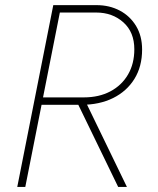

<svg xmlns="http://www.w3.org/2000/svg" viewBox="-20 -740 626 760"><path d="M133.8 -325.2 138.7 -354.5H311.5Q372.1 -354.5 417 -378.4Q461.9 -402.3 486.8 -445.1Q511.7 -487.8 511.7 -544.9Q511.7 -612.8 468.3 -651.6Q424.8 -690.4 360.8 -690.4H204.6L211.4 -719.7H361.8Q413.1 -719.7 453.9 -698.2Q494.6 -676.8 518.6 -637.2Q542.5 -597.7 542.5 -543.9Q542.5 -476.6 512 -427.5Q481.4 -378.4 427.5 -351.8Q373.5 -325.2 302.7 -325.2ZM48.3 0 190.9 -719.7H222.7L80.1 0ZM447.8 0 288.1 -329.1 312.5 -350.6 482.4 0Z"/></svg>

Font: Reddit Sans ExtraLight
Style: Italic
Weight: 250
Italic angle: -11.25°
Designer: Stephen Hutchings
Version: Version 1.013